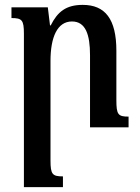

<svg xmlns="http://www.w3.org/2000/svg" viewBox="-20 -522 572 787"><path d="M507 -44C464 -44 457 -52 457 -112V-314C457 -444 411 -502 319 -502C251 -502 216 -474 188 -418H185L176 -492H27V-448C70 -448 78 -440 78 -384V245H238V201C195 201 187 193 187 136V-272C187 -370 215 -434 275 -434C331 -434 349 -380 349 -296V0H507Z"/></svg>

Font: Noto Serif Armenian Condensed SemiBold
Style: Regular
Weight: 600
Width: 3
Designer: Monotype Design Team
Foundry: Monotype Imaging Inc.
Version: Version 2.008